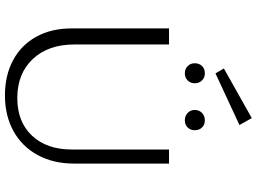

<svg xmlns="http://www.w3.org/2000/svg" viewBox="-151 -882 1039 777"><g transform="rotate(90 368.5 -493.5)"><path d="M257 -880 458 -993 486 -943 277 -846ZM236 -762Q236 -780 247 -791.5Q258 -803 277 -803Q294 -803 305.5 -791.5Q317 -780 317 -762Q317 -745 305.5 -733.5Q294 -722 277 -722Q259 -722 247.5 -733.5Q236 -745 236 -762ZM425 -762Q425 -780 437 -791.5Q449 -803 467 -803Q485 -803 496 -791.5Q507 -780 507 -762Q507 -745 496 -733.5Q485 -722 467 -722Q449 -722 437 -733.5Q425 -745 425 -762ZM95 -263V-658H160V-275Q160 -169 219 -106.5Q278 -44 377 -44Q473 -44 529 -103.5Q585 -163 585 -264V-658H642V-274Q642 -190 607.5 -126.5Q573 -63 510.5 -28.5Q448 6 366 6Q285 6 223.5 -27Q162 -60 128.5 -121Q95 -182 95 -263Z"/></g></svg>

Font: Isabella Sans
Style: Regular
Weight: 400
Designer: Original fonts by Christian Thalmann (Catharsis Fonts), Modifications by Cristiano Sobral
Version: Version 0.002;July 12, 2020;FontCreator 13.0.0.2655 64-bit; 